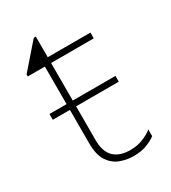

<svg xmlns="http://www.w3.org/2000/svg" viewBox="-161 -713 717 806"><g transform="rotate(-30 197.5 -310.0)"><path d="M29 -320H349V-292H29ZM356 -24Q341 -12 313.5 -1Q286 10 247 10Q215 10 184 -1.5Q153 -13 132.5 -43Q112 -73 112 -130V-502H29V-512L132 -630H142V-530H349V-502H142V-128Q142 -72 169.5 -45.5Q197 -19 248 -19Q282 -19 309.5 -30Q337 -41 356 -56Z"/></g></svg>

Font: Roundo Variable
Style: Regular
Weight: 200
Designer: Shiva Nallaperumal
Foundry: Indian Type Foundry
Version: Version 2.000